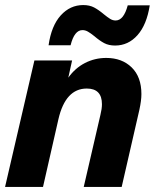

<svg xmlns="http://www.w3.org/2000/svg" viewBox="-23 -739 612 759"><path d="M256 -560H169Q180 -637 217 -678Q254 -719 306 -719Q331 -719 349 -709.5Q367 -700 387 -683Q403 -670 413 -664Q423 -658 434 -658Q466 -658 482 -718H569Q557 -641 520.5 -600Q484 -559 432 -559Q407 -559 389 -568.5Q371 -578 350 -596Q335 -608 324.5 -614Q314 -620 303 -620Q271 -620 256 -560ZM536 -367Q536 -342 528 -305L458 0H308L374 -285Q380 -309 380 -327Q380 -389 320 -389Q236 -389 208 -268L147 0H-3L113 -500H262L247 -432Q274 -470 313 -490Q352 -510 397 -510Q459 -510 497.5 -472.5Q536 -435 536 -367Z"/></svg>

Font: CBA Beacon Sans Extra Bold
Style: Italic
Weight: 800
Italic angle: -13°
Designer: Wei Huang
Foundry: Wei Huang
Version: Version 1.002